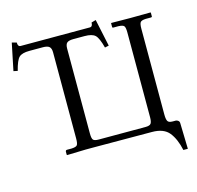

<svg xmlns="http://www.w3.org/2000/svg" viewBox="-117 -806 1096 1069"><g transform="rotate(-15 431.5 -271.5)"><path d="M250 -571.8Q250 -594.7 239.5 -604.2Q229 -613.8 202.1 -613.8H125Q82 -613.8 64.9 -597.4Q47.9 -581.1 33.2 -522.9L9.8 -527.8L42 -684.1L68.8 -676.8Q68.8 -652.8 85 -652.8H483.9Q500 -652.8 500 -676.8L525.9 -684.1L559.1 -527.8L536.1 -522.9Q521 -581.1 503.4 -597.4Q485.8 -613.8 442.9 -613.8H378.9Q352.1 -613.8 341.6 -605Q331.1 -596.2 331.1 -571.8V-83Q331.1 -53.2 338.6 -45.2Q346.2 -37.1 370.1 -37.1H639.2Q664.1 -37.1 671.1 -47.1Q678.2 -57.1 678.2 -83V-571.8Q678.2 -598.6 672.1 -607.9Q666 -617.2 639.2 -618.2H608.9Q604 -618.2 604 -623V-645L606 -646L713.9 -645L830.1 -646L833 -645V-623Q833 -618.2 827.1 -618.2H796.9Q772 -617.2 765.4 -608.2Q758.8 -599.1 758.8 -571.8V-77.1Q758.8 -50.3 764.9 -39.1Q771 -27.8 793.9 -27.8H811Q817.9 -27.8 825 -22.5Q832 -17.1 832 -7.8L835.9 141.1H810.1Q795.9 75.2 765.4 37.1Q734.9 -1 667 -1Q488.8 -2 346.2 -2H286.1L178.2 1L175.8 -1V-18.1Q175.8 -27.8 185.1 -27.8H210.9Q235.8 -28.8 242.9 -36.9Q250 -44.9 250 -75.2Z"/></g></svg>

Font: Linux Libertine O
Style: Regular
Weight: 400
Designer: Philipp H. Poll
Foundry: Philipp H. Poll
Version: Version 5.3.0